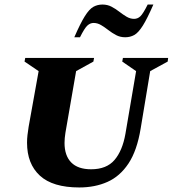

<svg xmlns="http://www.w3.org/2000/svg" viewBox="-20 -815 760 845"><path d="M329 10Q212 10 155.5 -42Q99 -94 99 -187Q99 -204 101 -221Q103 -238 106 -257L150 -502L88 -544L91 -560H394L391 -544L315 -502L268 -231Q266 -219 265 -207.5Q264 -196 264 -186Q264 -130 293.5 -100Q323 -70 381 -70Q449 -70 484 -111Q519 -152 532 -226L579 -502L518 -544L521 -560H720L718 -544L641 -502L599 -249Q583 -152 545.5 -95.5Q508 -39 453 -14.5Q398 10 329 10ZM307 -651Q334 -713 353.5 -744Q373 -775 391 -785Q409 -795 431 -795Q453 -795 471 -785.5Q489 -776 505 -763.5Q521 -751 537 -741.5Q553 -732 570 -732Q586 -732 598 -743.5Q610 -755 630 -795H655Q628 -733 608.5 -702Q589 -671 571 -661Q553 -651 531 -651Q509 -651 491 -660.5Q473 -670 457 -682.5Q441 -695 425 -704.5Q409 -714 392 -714Q377 -714 364.5 -702.5Q352 -691 332 -651Z"/></svg>

Font: Spectral SC ExtraBold
Style: Italic
Weight: 800
Italic angle: -10°
Designer: Jean-Baptiste Levee
Foundry: Production Type
Version: Version 2.001